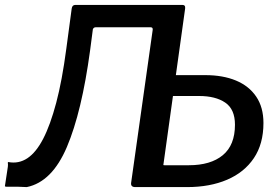

<svg xmlns="http://www.w3.org/2000/svg" viewBox="-42 -762 1132 782"><path d="M542 0 626 -598H684L666 -465Q664 -456 674 -456H794Q866 -456 919 -434Q972 -412 1001.5 -368.5Q1031 -325 1031 -261Q1031 -176 992 -118Q953 -60 883 -30Q813 0 720 0ZM628 -89H727Q816 -89 865.5 -130Q915 -171 915 -254Q915 -317 875.5 -344Q836 -371 769 -371H664Q653 -371 651 -356L615 -103Q613 -89 628 -89ZM571 -651H348Q337 -651 335 -638L250 -727Q252 -742 265 -742H701Q714 -742 712 -727L613 -16Q611 -8 607 -4Q603 0 594 0H509Q490 0 492 -17L580 -641Q581 -651 571 -651ZM-22 -4 -10 -83Q-9 -92 -10 -97Q-11 -102 -8 -102Q34 -94 69.5 -117.5Q105 -141 134 -197Q163 -253 187 -343.5Q211 -434 228 -563L250 -727L347 -725L325 -557Q291 -306 230.5 -163.5Q170 -21 67 0Q27 -2 8 -1.5Q-11 -1 -16.5 -1.5Q-22 -2 -22 -4Z"/></svg>

Font: Libre Franklin Medium
Style: Italic
Weight: 500
Italic angle: -8°
Designer: Pablo Impallari, Rodrigo Fuenzalida, Nhung Nguyen
Foundry: Impallari Type
Version: Version 3.000